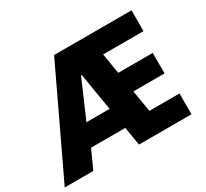

<svg xmlns="http://www.w3.org/2000/svg" viewBox="-178 -917 1209 1128"><g transform="rotate(-30 427.0 -352.5)"><path d="M-36 0 299 -705H824V-564H484L542 -613L581 -377L501 -426H807V-287H530L587 -338L629 -85L552 -141H824V0H468L435 -196L488 -125H180L244 -190L158 0ZM376 -522 254 -240 257 -268H463L429 -233L381 -522Z"/></g></svg>

Font: Nunito Sans 7pt Condensed Black
Style: Regular
Weight: 900
Width: 3
Designer: Vernon Adams
Foundry: Vernon Adams
Version: Version 3.101;gftools[0.9.27]